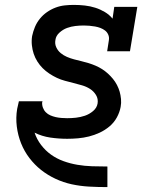

<svg xmlns="http://www.w3.org/2000/svg" viewBox="-20 -558 640 783"><path d="M417 205Q380 205 343.5 203Q307 201 272.5 193.5Q238 186 206 171Q174 156 147.5 135Q121 114 100 86.5Q79 59 66 26.5Q53 -6 48.5 -42Q44 -78 50 -114Q52 -122 53.5 -129.5Q55 -137 57 -145H153Q153 -144 153 -143Q153 -142 152 -141Q151 -130 155 -119Q159 -108 167 -100Q175 -92 185.5 -87.5Q196 -83 207 -80.5Q218 -78 230 -77Q242 -76 254 -76Q272 -76 290 -78Q308 -80 326 -86Q344 -92 359.5 -105Q375 -118 378 -136Q381 -155 371.5 -170.5Q362 -186 347 -195.5Q332 -205 314.5 -210Q297 -215 279.5 -219.5Q262 -224 245 -228.5Q228 -233 212 -240.5Q196 -248 181 -258Q166 -268 154 -280Q142 -292 132.5 -307Q123 -322 117.5 -338.5Q112 -355 110 -373.5Q108 -392 111 -411Q115 -430 122.5 -448Q130 -466 142.5 -481.5Q155 -497 171.5 -508.5Q188 -520 206.5 -527Q225 -534 244 -536Q263 -538 281 -538Q304 -538 326 -535.5Q348 -533 368.5 -526.5Q389 -520 407.5 -509Q426 -498 439 -482L446 -530H540L510 -349H417L424 -394Q426 -406 421.5 -416.5Q417 -427 408.5 -433.5Q400 -440 389.5 -444Q379 -448 367.5 -450Q356 -452 344.5 -453Q333 -454 322 -454Q305 -454 287.5 -452Q270 -450 253.5 -444Q237 -438 222.5 -425Q208 -412 206 -395Q203 -379 209.5 -365Q216 -351 227.5 -341.5Q239 -332 253 -326Q267 -320 282 -316Q297 -312 312 -308.5Q327 -305 341.5 -300.5Q356 -296 370 -290Q384 -284 396.5 -276Q409 -268 420 -258Q431 -248 440.5 -236.5Q450 -225 457 -211.5Q464 -198 468 -184Q472 -170 473.5 -154Q475 -138 472 -122Q468 -100 456.5 -79Q445 -58 426.5 -42.5Q408 -27 386.5 -17Q365 -7 343 -1.5Q321 4 298.5 6Q276 8 254 8Q219 8 185 3Q151 -2 121 -17Q130 10 147.5 33Q165 56 188 72.5Q211 89 238.5 99Q266 109 295.5 114Q325 119 355.5 120Q386 121 416 121H418V205Z"/></svg>

Font: Iosevka Slab MdExObl
Style: Regular
Weight: 500
Width: 7
Italic angle: -9°
Monospace: yes
Designer: Belleve Invis
Foundry: Belleve Invis
Version: Version 11.1.1; ttfautohint (v1.8.3)